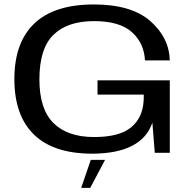

<svg xmlns="http://www.w3.org/2000/svg" viewBox="-20 -702 894 882"><path d="M405 4Q632 2.5 680 -138.5L691 0H760V-333H428V-267.5H640.5L640 -241.5Q636 -161.5 582.2 -117Q528.5 -72.5 412.5 -72.5Q290 -72.5 225.5 -136.8Q161 -201 161 -337Q161 -479 225.5 -542Q290 -605 411.5 -605Q529.5 -605 585.8 -554.5Q642 -504 646 -424.5H760Q757 -530 669.8 -605.8Q582.5 -681.5 411.5 -681.5Q229 -681.5 137.5 -594Q46 -506.5 46 -338.5Q46 -171.5 136 -83.8Q226 4 405 4ZM353 161H394.5L462.5 32.5H397Z"/></svg>

Font: Anybody Expanded
Style: Regular
Weight: 400
Width: 7
Version: Version 1.113;gftools[0.9.25]